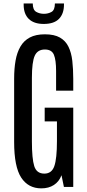

<svg xmlns="http://www.w3.org/2000/svg" viewBox="-20 -1064 498 1093"><path d="M215.3 8.3C243.3 8.3 267.2 1.9 286.9 -11C306.6 -23.8 321 -42.3 330.1 -66.4L343.8 0H397V-451.2H234.4V-373H304.2V-261.2C304.2 -194.5 299.2 -146.9 289.3 -118.4C279.4 -89.9 260.4 -75.7 232.4 -75.7C203.1 -75.7 184 -89.8 175 -118.2C166.1 -146.5 161.6 -193.5 161.6 -259.3V-620.6C161.6 -680.8 167 -722.8 177.7 -746.6C188.5 -770.3 207.7 -782.2 235.4 -782.2C261.4 -782.2 278.6 -772.2 286.9 -752.2C295.2 -732.2 299.3 -701.3 299.3 -659.7V-547.9H397V-614.3C397 -652 395.2 -686.5 391.6 -717.8C388 -749 380.7 -775.9 369.6 -798.3C358.6 -820.8 342.4 -838.1 321 -850.3C299.7 -862.5 271.2 -868.7 235.4 -868.7C200.8 -868.7 172.3 -862.6 149.7 -850.6C127 -838.5 109.2 -821.3 96.2 -798.8C83.2 -776.4 74 -749.8 68.6 -719C63.2 -688.2 60.5 -654 60.5 -616.2V-255.9C60.5 -161.8 73.9 -94.2 100.6 -53.2C127.3 -12.2 165.5 8.3 215.3 8.3ZM229 -927.7C268.1 -927.7 297 -937.4 315.9 -956.8C334.8 -976.2 344.2 -1003.3 344.2 -1038.1V-1044.4H292.5C292.5 -1019.4 286.1 -1003.3 273.2 -996.1C260.3 -988.9 245.9 -985.4 230 -985.4C213.7 -985.4 199.1 -989.1 186 -996.6C173 -1004.1 166.5 -1020 166.5 -1044.4H114.7V-1037.1C114.7 -1002.3 124.4 -975.3 143.8 -956.3C163.2 -937.3 191.6 -927.7 229 -927.7Z"/></svg>

Font: Antonio
Style: Regular
Weight: 400
Designer: Vernon Adams
Foundry: Vernon Adams
Version: Version 1.002